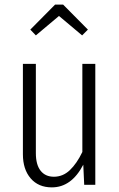

<svg xmlns="http://www.w3.org/2000/svg" viewBox="-20 -799 516 830"><path d="M392 0H344L340 -87Q289 11 204 11Q146 11 112.5 -28Q79 -67 79 -132V-523H135V-137Q135 -87 155.5 -61Q176 -35 213 -35Q252 -35 282 -63.5Q312 -92 336 -142V-523H392ZM135 -646 111 -671 218 -779H253L360 -671L335 -646L235 -730Z"/></svg>

Font: Fira Sans Extra Condensed Light
Style: Regular
Weight: 300
Width: 1
Designer: Carrois Corporate & Edenspiekermann AG
Foundry: Carrois Corporate GbR & Edenspiekermann AG
Version: Version 4.203